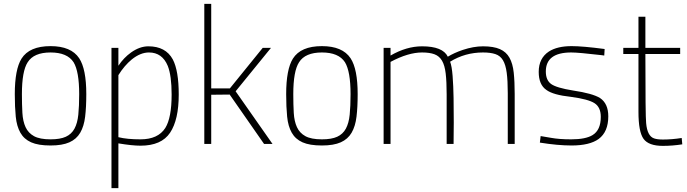

<svg xmlns="http://www.w3.org/2000/svg" viewBox="-20 -749 3576 999"><path d="M243 8Q179 8 142 -8.5Q105 -25 86 -58.5Q67 -92 62 -142Q57 -192 57 -259Q57 -388 92 -444Q133 -509 243 -509Q350 -509 392 -446Q429 -390 429 -259Q429 -192 423 -142Q417 -92 397.5 -58.5Q378 -25 341 -8.5Q304 8 243 8ZM243 -24Q293 -24 322.5 -37.5Q352 -51 367.5 -79.5Q383 -108 387.5 -152.5Q392 -197 392 -259Q392 -377 363 -425Q330 -476 243 -476Q156 -476 124 -425Q94 -379 94 -259Q94 -205 96.5 -161.5Q99 -118 113 -87.5Q127 -57 157 -40.5Q187 -24 243 -24Z M596 230H560V-500H596V-407Q624 -449 662 -476Q707 -508 752 -508Q842 -508 879 -440Q910 -381 910 -257Q910 -126 865 -58.5Q820 9 711 9Q668 9 596 -3ZM711 -24Q802 -24 840 -83Q873 -136 873 -257Q873 -355 853 -406Q824 -476 755 -476Q711 -476 666 -440Q627 -408 596 -358V-35H597Q641 -24 711 -24Z M1398 0H1354L1175 -257L1079 -256V0H1043V-729H1079V-289H1176L1347 -500H1390L1206 -274Z M1655 8Q1591 8 1554 -8.5Q1517 -25 1498 -58.5Q1479 -92 1474 -142Q1469 -192 1469 -259Q1469 -388 1504 -444Q1545 -509 1655 -509Q1762 -509 1804 -446Q1841 -390 1841 -259Q1841 -192 1835 -142Q1829 -92 1809.5 -58.5Q1790 -25 1753 -8.5Q1716 8 1655 8ZM1655 -24Q1705 -24 1734.5 -37.5Q1764 -51 1779.5 -79.5Q1795 -108 1799.5 -152.5Q1804 -197 1804 -259Q1804 -377 1775 -425Q1742 -476 1655 -476Q1568 -476 1536 -425Q1506 -379 1506 -259Q1506 -205 1508.5 -161.5Q1511 -118 1525 -87.5Q1539 -57 1569 -40.5Q1599 -24 1655 -24Z M2658 0H2622V-264Q2622 -329 2616.5 -370.5Q2611 -412 2597 -435.5Q2583 -459 2557.5 -467.5Q2532 -476 2493 -476Q2400 -476 2322 -428Q2331 -405 2335 -353.5Q2339 -302 2340 -239Q2341 -176 2341 -112L2340 0H2304V-258Q2304 -324 2299 -366.5Q2294 -409 2280 -433Q2266 -457 2241 -466.5Q2216 -476 2176 -476Q2104 -476 2012 -427V0H1976V-500H2012V-460Q2095 -508 2176 -508Q2284 -508 2310 -454Q2343 -474 2387 -489Q2444 -508 2493 -508Q2548 -508 2581 -493.5Q2614 -479 2631 -448.5Q2648 -418 2653 -371Q2658 -324 2658 -260Z M2954 8Q2882 8 2789 -7L2793 -41L2846 -32Q2889 -24 2952 -24Q3027 -24 3063 -46Q3106 -72 3106 -141Q3106 -191 3073.5 -212Q3041 -233 2951 -245Q2858 -255 2823 -281Q2783 -308 2783 -375Q2783 -446 2836 -481Q2880 -509 2954 -509Q3012 -509 3126 -494L3124 -460L3110 -462Q2990 -476 2952 -476Q2820 -476 2820 -377Q2820 -332 2847.5 -312Q2875 -292 2962 -278Q3063 -263 3102 -239Q3145 -210 3145 -144Q3145 -63 3095 -26Q3048 8 2954 8Z M3429 10Q3355 10 3328.5 -26.5Q3302 -63 3302 -167V-468H3223V-500H3302V-662H3338V-500H3519V-468H3338Q3338 -143 3342 -108Q3348 -41 3383 -29Q3400 -23 3429 -23Q3476 -23 3527 -31L3530 2Q3479 10 3429 10Z"/></svg>

Font: Storia Sans Thin
Style: Regular
Weight: 100
Designer: Accademia di Belle Arti di Urbino and others
Foundry: Accademia di Belle Arti di Urbino and others.
Version: Version 60.001;May 25, 2020;FontCreator 12.0.0.2522 64-bit